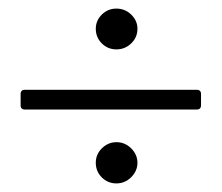

<svg xmlns="http://www.w3.org/2000/svg" viewBox="-20 -561 516 447"><path d="M203 -494Q203 -513 217 -527Q231 -541 251 -541Q271 -541 285.5 -527Q300 -513 300 -494Q300 -474 285.5 -460Q271 -446 251 -446Q231 -446 217 -460Q203 -474 203 -494ZM448 -342V-316Q448 -306 438 -306H38Q28 -306 28 -316V-342Q28 -352 38 -352H438Q448 -352 448 -342ZM203 -182Q203 -202 217.5 -216Q232 -230 251 -230Q271 -230 285.5 -215.5Q300 -201 300 -182Q300 -163 285.5 -148.5Q271 -134 251 -134Q231 -134 217 -148Q203 -162 203 -182Z"/></svg>

Font: Barlow Light
Style: Regular
Weight: 300
Designer: Jeremy Tribby
Foundry: Tribby Type
Version: Version 1.422